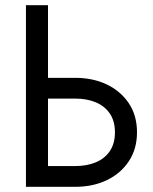

<svg xmlns="http://www.w3.org/2000/svg" viewBox="-20 -720 588 740"><path d="M165 -700V-420H270Q338 -420 391.5 -394.5Q445 -369 476.5 -322Q508 -275 508 -210Q508 -146 476.5 -98.5Q445 -51 391.5 -25.5Q338 0 270 0H80V-700ZM165 -80H270Q315 -80 349.5 -94.5Q384 -109 403.5 -138Q423 -167 423 -210Q423 -253 403.5 -282Q384 -311 349.5 -325.5Q315 -340 270 -340H165Z"/></svg>

Font: Venryn Sans
Style: Regular
Weight: 400
Designer: Owen Earl, indestructible type* (font) & Cristiano Sobral (main changes)
Version: Version 3.600; ttfautohint (v1.8.3)